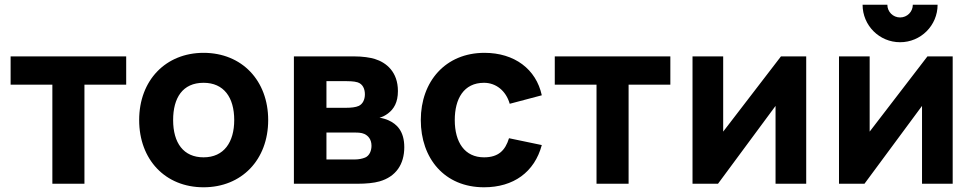

<svg xmlns="http://www.w3.org/2000/svg" viewBox="-20 -779 4129 814"><path d="M202 0H338V-420H515V-540H25V-420H202Z M843 15C1005 15 1117 -102 1117 -270C1117 -437 1006 -555 843 -555C683 -555 570 -439 570 -270C570 -103 680 15 843 15ZM714 -270C714 -364 754 -428 843 -428C929 -428 973 -366 973 -270C973 -177 930 -112 843 -112C758 -112 714 -173 714 -270Z M1226 0H1496C1531 0 1565 -3 1589 -10C1659 -30 1694 -83 1694 -155C1694 -222 1663 -253 1627 -269C1616 -274 1602 -278 1589 -280C1601 -283 1613 -289 1625 -298C1650 -317 1667 -345 1667 -393C1667 -474 1618 -514 1569 -529C1549 -535 1519 -540 1479 -540H1226ZM1364 -103V-217H1486C1495 -217 1512 -217 1525 -211C1540 -204 1555 -189 1555 -161C1555 -141 1547 -119 1528 -111C1516 -106 1500 -103 1486 -103ZM1364 -322V-435H1447C1453 -435 1481 -435 1496 -430C1518 -423 1527 -402 1527 -379C1527 -357 1518 -338 1501 -330C1488 -324 1468 -322 1447 -322Z M2032 15C2157 15 2246 -49 2277 -164L2138 -193C2122 -141 2093 -112 2032 -112C1950 -112 1908 -176 1908 -270C1908 -360 1946 -428 2032 -428C2082 -428 2125 -395 2141 -339L2277 -375C2253 -486 2161 -555 2034 -555C1869 -555 1764 -434 1764 -270C1764 -108 1864 15 2032 15Z M2509 0H2645V-420H2822V-540H2332V-420H2509Z M3398 -540H3291L3046 -221V-540H2916V0H3024L3268 -330V0H3398Z M4019 -540H3912L3667 -221V-540H3537V0H3645L3889 -330V0H4019ZM3637 -759C3637 -671 3708 -600 3796 -600C3884 -600 3955 -671 3955 -759H3850C3850 -729 3826 -705 3796 -705C3766 -705 3742 -729 3742 -759Z"/></svg>

Font: Eudonet ExtraBold
Style: Regular
Weight: 800
Designer: Mikhail Sharanda
Foundry: Mikhail Sharanda
Version: Version 4.503;Glyphs 3.1.2 (3151)